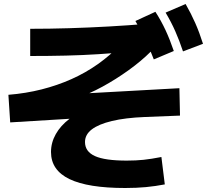

<svg xmlns="http://www.w3.org/2000/svg" viewBox="-20 -875 1040 960"><path d="M606 65Q420 65 327.5 20.5Q235 -24 235 -115Q235 -162 259 -204.5Q283 -247 327 -280.5Q371 -314 430 -334L441 -288L31 -263L22 -401Q109 -408 188 -428Q267 -448 337.5 -479.5Q408 -511 469.5 -554.5Q531 -598 582 -652L623 -616Q549 -609 471 -604Q393 -599 309 -597Q225 -595 131 -595V-731Q228 -731 326.5 -734Q425 -737 523 -742.5Q621 -748 717 -756L737 -620Q687 -570 623 -524Q559 -478 492 -441.5Q425 -405 362 -384L352 -405L877 -434L880 -297L704 -290Q606 -286 539.5 -270Q473 -254 439 -228Q405 -202 405 -165Q405 -117 455 -94.5Q505 -72 614 -72Q660 -72 698 -76Q736 -80 787 -90L804 47Q757 56 710 60.5Q663 65 606 65ZM749 -578Q729 -631 707 -676.5Q685 -722 657 -770L757 -816Q786 -771 808 -723.5Q830 -676 849 -620ZM895 -618Q877 -672 856.5 -718.5Q836 -765 808 -812L908 -855Q935 -808 956 -760.5Q977 -713 995 -656Z"/></svg>

Font: M PLUS 2 ExtraBold
Style: Regular
Weight: 800
Version: Version 1.001